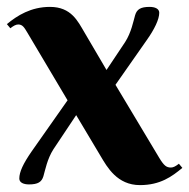

<svg xmlns="http://www.w3.org/2000/svg" viewBox="-30 -527 549 557"><path d="M215 -433C196 -465 177 -507 115 -507C60 -507 20 -482 -10 -457L0 -445C9 -452 16 -456 23 -456C36 -456 41 -446 49 -433L166 -236L62 -88C37 -52 26 -28 26 -9C26 3 39 8 54 8C80 8 91 1 96 -16C101 -33 107 -66 125 -94L191 -193L262 -74C281 -42 310 10 376 10C435 10 469 -15 499 -40L489 -52C480 -45 473 -41 466 -41C453 -41 446 -46 432 -69L305 -281L396 -411C418 -442 432 -471 432 -490C432 -502 419 -507 404 -507C378 -507 367 -500 362 -483C357 -466 351 -433 333 -405L279 -324Z"/></svg>

Font: Berkshire Swash
Style: Regular
Weight: 700
Designer: Astigmatic (AOETI)
Foundry: Astigmatic (AOETI)
Version: Version 1.000